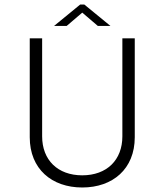

<svg xmlns="http://www.w3.org/2000/svg" viewBox="-20 -820 730 852"><path d="M345 -42C236 -42 167 -110 167 -215V-650H112V-211C112 -70 210 12 345 12C480 12 578 -70 578 -211V-650H523V-215C523 -110 454 -42 345 -42ZM220 -705H276L345 -764L414 -705H470L354 -800H336Z"/></svg>

Font: Grotesk 01 Extrafine
Style: Bold
Weight: 400
Designer: Frank Adebiaye, contributions by Jérémy Landes, Ariel Martín Pérez
Foundry: Velvetyne Type Foundry
Version: Version 3.000;Glyphs 3.1.2 (3150)